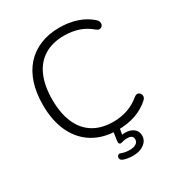

<svg xmlns="http://www.w3.org/2000/svg" viewBox="-208 -847 1087 1173"><g transform="rotate(-30 335.0 -261.0)"><path d="M386 8Q285 8 213 -35.5Q141 -79 102.5 -160Q64 -241 64 -353Q64 -437 85.5 -503.5Q107 -570 148.5 -616.5Q190 -663 250.5 -688Q311 -713 386 -713Q452 -713 509 -694Q566 -675 607 -638Q617 -629 620 -619Q623 -609 620.5 -600.5Q618 -592 611 -586.5Q604 -581 594.5 -581.5Q585 -582 574 -591Q536 -624 489.5 -640Q443 -656 387 -656Q304 -656 246.5 -620.5Q189 -585 159.5 -517Q130 -449 130 -353Q130 -256 159.5 -188Q189 -120 246.5 -84.5Q304 -49 387 -49Q442 -49 489 -65.5Q536 -82 575 -115Q586 -124 595.5 -124Q605 -124 611.5 -118.5Q618 -113 621 -104.5Q624 -96 621.5 -87Q619 -78 610 -70Q567 -31 510.5 -11.5Q454 8 386 8ZM387 191Q370 191 350.5 188Q331 185 317 179Q307 174 304 166Q301 158 303.5 150.5Q306 143 313 139.5Q320 136 331 140Q342 145 356 147.5Q370 150 388 150Q415 150 431.5 139.5Q448 129 448 110Q448 96 439 88Q430 80 410 80Q402 80 394 80.5Q386 81 376 84Q366 87 361 87.5Q356 88 351 84Q347 81 346.5 75.5Q346 70 347 61L359 -20H404L391 55L370 51Q382 48 393.5 46Q405 44 415 44Q449 44 472.5 61.5Q496 79 496 111Q496 146 465.5 168.5Q435 191 387 191Z"/></g></svg>

Font: Nunito ExtraLight Light
Style: Regular
Weight: 300
Version: Version 3.602